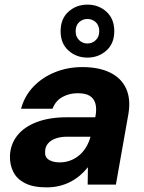

<svg xmlns="http://www.w3.org/2000/svg" viewBox="-20 -798 623 830"><path d="M181 12Q124 12 88.5 -6Q53 -24 37.5 -55Q22 -86 23 -124Q25 -175 55 -212.5Q85 -250 139.5 -270.5Q194 -291 268 -291H392Q399 -327 392.5 -350Q386 -373 367.5 -384Q349 -395 316 -395Q279 -395 249.5 -378.5Q220 -362 207 -328H71Q86 -383 124 -423Q162 -463 217 -485.5Q272 -508 336 -508Q408 -508 456.5 -484Q505 -460 525.5 -414.5Q546 -369 535 -305L481 0H359L360 -74H359Q344 -55 325 -39Q306 -23 283.5 -11.5Q261 0 235.5 6Q210 12 181 12ZM238 -96Q263 -96 285 -104.5Q307 -113 324.5 -128.5Q342 -144 353.5 -164Q365 -184 371 -206V-207H270Q241 -207 219.5 -199Q198 -191 186.5 -176.5Q175 -162 175 -142Q173 -119 191 -107.5Q209 -96 238 -96ZM358 -549Q310 -549 276 -579.5Q242 -610 242 -663Q242 -717 276 -747.5Q310 -778 358 -778Q406 -778 440 -747.5Q474 -717 474 -663Q474 -610 440 -579.5Q406 -549 358 -549ZM358 -610Q379 -610 394 -624.5Q409 -639 409 -663Q409 -688 394 -702Q379 -716 358 -716Q337 -716 322 -702Q307 -688 307 -663Q307 -639 322 -624.5Q337 -610 358 -610Z"/></svg>

Font: DM Sans 28pt ExtraBold
Style: Italic
Weight: 800
Italic angle: -10°
Version: Version 4.004;gftools[0.9.30]